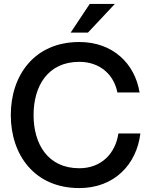

<svg xmlns="http://www.w3.org/2000/svg" viewBox="-20 -946 770 978"><path d="M384 12C563 12 676 -109 695 -266H583C568 -164 496 -89 384 -89C223 -89 151 -213 151 -360C151 -507 223 -631 384 -631C488 -631 560 -567 578 -475H691C667 -622 555 -732 384 -732C154 -732 35 -561 35 -360C35 -159 154 12 384 12ZM340 -780H428L565 -926H437Z"/></svg>

Font: Aspekta 500
Style: Regular
Weight: 500
Designer: Ivo Dolenc
Version: Version 2.100